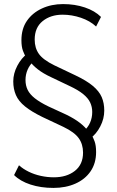

<svg xmlns="http://www.w3.org/2000/svg" viewBox="-20 -733 574 941"><path d="M242 188Q180 188 129.5 171.5Q79 155 49 125L73 77Q93 95 120.5 108.5Q148 122 180 129Q212 136 244 136Q307 136 347 104.5Q387 73 387 15Q387 -26 366 -55.5Q345 -85 291 -111L187 -160Q134 -186 102.5 -211.5Q71 -237 58 -267Q45 -297 45 -334Q45 -373 65 -411Q85 -449 115 -471L108 -452Q100 -464 92.5 -484Q85 -504 85 -536Q85 -592 112 -631Q139 -670 185.5 -691.5Q232 -713 289 -713Q347 -713 396 -696.5Q445 -680 475 -650L451 -603Q421 -631 376.5 -646Q332 -661 287 -661Q228 -661 189 -629.5Q150 -598 150 -539Q150 -498 170.5 -469Q191 -440 246 -413L349 -364Q404 -338 435 -312Q466 -286 478.5 -257Q491 -228 491 -191Q491 -151 471.5 -113.5Q452 -76 422 -54L428 -73Q436 -61 443.5 -40.5Q451 -20 451 12Q451 67 424 106.5Q397 146 349.5 167Q302 188 242 188ZM105 -341Q105 -314 115.5 -292.5Q126 -271 150.5 -251.5Q175 -232 216 -212L305 -171Q346 -151 372 -130.5Q398 -110 412 -90H390Q411 -108 421.5 -132Q432 -156 432 -184Q432 -209 422 -230.5Q412 -252 387.5 -272Q363 -292 320 -312L232 -354Q191 -373 165 -393.5Q139 -414 125 -434H146Q126 -416 115.5 -392Q105 -368 105 -341Z"/></svg>

Font: Nunito Sans 10pt Light
Style: Regular
Weight: 300
Designer: Vernon Adams
Foundry: Vernon Adams
Version: Version 3.101;gftools[0.9.27]